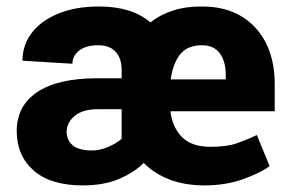

<svg xmlns="http://www.w3.org/2000/svg" viewBox="-20 -558 885 588"><path d="M606.4 9.8Q545.9 9.8 499 -8.3Q452.1 -26.4 419.9 -59.1Q393.6 -31.7 346.9 -11Q300.3 9.8 232.9 9.8Q135.3 9.8 83.3 -35.6Q31.2 -81.1 31.2 -156.7Q31.2 -233.9 94.2 -276.1Q157.2 -318.4 279.3 -318.4H352.5V-343.8Q352.5 -379.4 334.2 -399.4Q315.9 -419.4 281.2 -419.4Q243.2 -419.4 222.4 -403.1Q201.7 -386.7 201.7 -362.8L48.8 -372.1Q48.8 -420.4 77.6 -457.8Q106.4 -495.1 159.2 -516.6Q211.9 -538.1 283.2 -538.1Q384.3 -538.1 440.9 -489.3Q470.7 -513.2 510.3 -525.9Q549.8 -538.6 598.6 -538.1Q702.1 -538.1 761.7 -473.6Q821.3 -409.2 821.3 -299.3V-217.3H502Q507.3 -169.9 536.4 -139.2Q565.4 -108.4 625.5 -108.4Q674.8 -108.4 706.1 -119.4Q737.3 -130.4 766.6 -144.5L805.7 -49.3Q777.3 -28.3 724.4 -9.3Q671.4 9.8 606.4 9.8ZM598.6 -419.4Q552.7 -419.4 530.8 -390.4Q508.8 -361.3 502.9 -314.9H671.4V-328.1Q671.4 -370.1 653.1 -394.8Q634.8 -419.4 598.6 -419.4ZM261.7 -97.2Q285.6 -97.2 310.5 -107.7Q335.4 -118.2 352.5 -132.8V-223.6H280.3Q232.9 -223.6 208.5 -202.9Q184.1 -182.1 184.1 -154.8Q184.1 -128.4 202.9 -112.8Q221.7 -97.2 261.7 -97.2Z"/></svg>

Font: Vazirmatn UI FD ExtraBold
Style: Regular
Weight: 800
Designer: Saber Rastikerdar
Foundry: Saber Rastikerdar
Version: Version 33.003